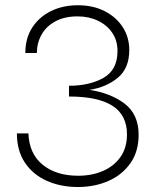

<svg xmlns="http://www.w3.org/2000/svg" viewBox="-20 -724 615 750"><path d="M284.5 6.5Q216.5 6.5 162.5 -17.8Q108.5 -42 77.2 -88.8Q46 -135.5 46 -203H91Q94 -123 147 -80.2Q200 -37.5 285.5 -37.5Q339 -37.5 382.2 -56.2Q425.5 -75 450.8 -111Q476 -147 476 -199Q476 -274.5 419.2 -310.8Q362.5 -347 249.5 -347V-389Q329.5 -389 384.5 -420Q439 -451 439 -524.5Q439 -566 418.2 -596.2Q397.5 -626.5 362.2 -643.2Q327 -660 282.5 -660Q233 -660 197.5 -641.2Q162 -622.5 143.2 -590.2Q124.5 -558 124 -517H79Q79 -575 106.2 -616.8Q133.5 -658.5 179.8 -681Q226 -703.5 284 -703.5Q344 -703.5 389.2 -680.2Q434.5 -657 459.8 -617.5Q485 -578 485 -528.5Q485 -457.5 440.5 -420.5Q395.5 -383 329.5 -373Q412 -360.5 467 -319Q521.5 -277 521.5 -197.5Q521.5 -132.5 489.8 -87Q458 -41.5 404.2 -17.5Q350.5 6.5 284.5 6.5Z"/></svg>

Font: Acari Sans Neue Light
Style: Regular
Weight: 300
Designer: Alfredo Marco Pradil (font), Cristiano Sobral (main changes)
Foundry: Hanken Design Co. (font), Cristiano Sobral (main changes)
Version: Version 2.459;March 19, 2022;FontCreator 14.0.0.2808 64-bit;